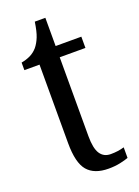

<svg xmlns="http://www.w3.org/2000/svg" viewBox="-131 -717 570 786"><g transform="rotate(-20 154.5 -324.5)"><path d="M203 10Q141 10 111.5 -24.5Q82 -59 82 -145V-487H16V-520Q38 -524 55.5 -532.5Q73 -541 87 -557Q100 -573 109 -595.5Q118 -618 124 -659H170V-536H282V-487H170V-143Q170 -90 185.5 -66.5Q201 -43 231 -43Q248 -43 262 -45Q276 -47 290 -51V-5Q277 0 254 5Q231 10 203 10Z"/></g></svg>

Font: Noto Serif Myanmar Cond
Style: Regular
Weight: 400
Width: 3
Designer: Ben Mitchell and the Monotype Design Team
Foundry: Monotype Imaging Inc.
Version: Version 2.106; ttfautohint (v1.8.4.7-5d5b)